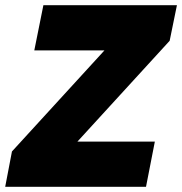

<svg xmlns="http://www.w3.org/2000/svg" viewBox="-50 -719 701 739"><path d="M-4 -136 352 -525H82L117 -699H631L603 -562L248 -174H546L512 0H-30Z"/></svg>

Font: Readiness ExtraBold
Style: Italic
Weight: 800
Italic angle: -12°
Designer: Katatrad Team
Foundry: CadsonDemak
Version: Version 1.00;January 16, 2020;FontCreator 12.0.0.2550 64-bit